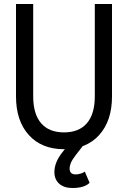

<svg xmlns="http://www.w3.org/2000/svg" viewBox="-20 -730 640 960"><path d="M300 16Q188 16 124 -55Q60 -126 60 -248V-710H146V-248Q146 -160 185.5 -114Q225 -68 300 -68Q375 -68 414.5 -114Q454 -160 454 -248V-710H540V-248Q540 -126 476 -55Q412 16 300 16ZM342 210Q300 210 276 188.5Q252 167 252 130Q252 81 293 30L325 -10L394 0L359 45Q340 70 334 85Q328 100 328 112Q328 142 358 142Q369 142 382 138.5Q395 135 404 128L428 184Q402 210 342 210Z"/></svg>

Font: Geist Mono
Style: Regular
Weight: 400
Monospace: yes
Designer: Basement.studio, Andrés Briganti, Mateo Zaragoza
Foundry: Basement.studio, Vercel, Andrés Briganti, Guido Ferreyra, Mateo Zaragoza
Version: Version 1.500; ttfautohint (v1.8.4.7-5d5b)